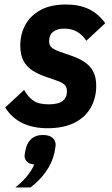

<svg xmlns="http://www.w3.org/2000/svg" viewBox="-20 -557 496 852"><path d="M191 12Q126 12 79 -11Q32 -34 3 -80L87 -158Q104 -127 128 -110.5Q152 -94 196 -94Q239 -94 258 -109Q277 -124 277 -151Q277 -172 265.5 -182Q254 -192 230 -200L184 -216Q149 -228 123.5 -244.5Q98 -261 84 -287.5Q70 -314 70 -355Q70 -405 92 -446Q114 -487 159 -512Q204 -537 273 -537Q332 -537 374.5 -516.5Q417 -496 447 -454L363 -376Q347 -401 323 -415.5Q299 -430 265 -430Q234 -430 216 -416Q198 -402 198 -374Q198 -355 210 -345.5Q222 -336 244 -328L290 -312Q330 -299 355.5 -281.5Q381 -264 394 -239Q407 -214 407 -176Q407 -123 383 -80Q359 -37 311 -12.5Q263 12 191 12ZM170 42Q199 42 213 54.5Q227 67 227 86Q227 90 225 101.5Q223 113 221 123Q211 166 183.5 205Q156 244 115 275H48Q77 252 98 227Q119 202 132 173Q111 171 100 160.5Q89 150 89 135Q89 130 91 118.5Q93 107 96 97Q104 71 122.5 56.5Q141 42 170 42Z"/></svg>

Font: IBM Plex Sans Condensed
Style: Bold Italic
Weight: 700
Width: 3
Italic angle: -11.31°
Designer: Mike Abbink, Paul van der Laan, Pieter van Rosmalen
Foundry: Bold Monday
Version: Version 3.201